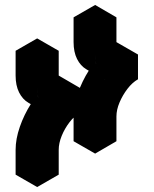

<svg xmlns="http://www.w3.org/2000/svg" viewBox="-20 -705 620 775"><path d="M130 50V-50Q130 -94 146.5 -143Q163 -192 191 -236Q163 -247 146.5 -277Q130 -307 130 -350V-450L217 -500V-400Q217 -360 243 -345Q269 -330 303 -350V-250Q280 -237 260.5 -211.5Q241 -186 229 -156.5Q217 -127 217 -100V0ZM364 -85V-185Q364 -229 380.5 -278Q397 -327 425 -371Q397 -382 380.5 -412Q364 -442 364 -485V-585L450 -635V-535Q450 -495 476.5 -480Q503 -465 537 -485V-385Q514 -372 494.5 -346.5Q475 -321 462.5 -291.5Q450 -262 450 -235V-135ZM537 -485Q503 -465 476 -480L390 -530Q416 -515 450 -535ZM425 -371Q397 -327 380.5 -278Q364 -229 364 -185V-85L277 -135V-235Q277 -279 294 -328Q311 -377 339 -421ZM303 -350Q269 -330 243 -345L156 -395Q182 -380 217 -400ZM191 -236Q163 -192 146.5 -143Q130 -94 130 -50V50L43 0V-100Q43 -144 60 -193Q77 -242 105 -286ZM450 -635 364 -585 277 -635 364 -685ZM364 -585V-485Q364 -445 378 -417Q392 -389 415 -375L329 -425Q305 -439 291 -467Q277 -495 277 -535V-635ZM217 -500 130 -450 43 -500 130 -550ZM130 -450V-350Q130 -310 144 -282Q158 -254 182 -240L95 -290Q71 -304 57 -332Q43 -360 43 -400V-500Z"/></svg>

Font: Nabla
Style: Regular
Weight: 400
Designer: Arthur Reinders Folmer
Foundry: Typearture
Version: Version 1.002